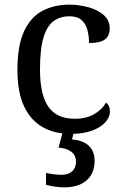

<svg xmlns="http://www.w3.org/2000/svg" viewBox="-20 -566 532 826"><path d="M283 10Q217 10 165.5 -18Q114 -46 84.5 -106.5Q55 -167 55 -265Q55 -372 84.5 -433.5Q114 -495 164.5 -520.5Q215 -546 278 -546Q320 -546 360 -535Q400 -524 426 -501.5Q452 -479 452 -444Q452 -421 442 -407Q432 -393 412.5 -387Q393 -381 363 -381Q363 -413 355.5 -439Q348 -465 330 -480.5Q312 -496 278 -496Q240 -496 211.5 -476Q183 -456 167.5 -406Q152 -356 152 -266Q152 -160 187.5 -107.5Q223 -55 303 -55Q350 -55 384.5 -74.5Q419 -94 436 -125Q444 -119 448.5 -109.5Q453 -100 453 -86Q453 -63 434 -41Q415 -19 377.5 -4.5Q340 10 283 10ZM255 240Q239 240 217.5 237Q196 234 178 229V178Q216 186 246 186Q275 186 291 170.5Q307 155 307 130Q307 101 285.5 86Q264 71 232 69L253 -9H300L290 34Q339 38 363 62Q387 86 387 126Q387 179 353 209.5Q319 240 255 240Z"/></svg>

Font: Noto Serif Toto
Style: Regular
Weight: 400
Designer: Monotype Design Team
Foundry: Monotype Imaging Inc.
Version: Version 2.001